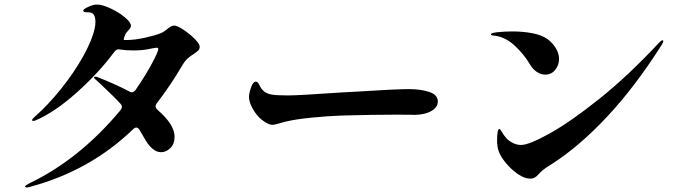

<svg xmlns="http://www.w3.org/2000/svg" viewBox="-20 -821 3040 849"><path d="M863 -615Q863 -604 857.5 -598.5Q852 -593 839 -584Q823 -574 810.5 -563Q798 -552 786 -532Q734 -443 673 -364Q668 -357 668 -351Q668 -343 677 -335Q752 -270 752 -216Q752 -185 733.5 -166.5Q715 -148 692 -148Q673 -148 655.5 -162.5Q638 -177 625 -199Q601 -240 597 -246Q591 -257 583 -257Q576 -257 568 -249Q379 -67 117 4Q104 8 98 8Q91 8 91 3Q91 -1 111 -11Q332 -117 513 -334Q519 -342 519 -348Q519 -356 512 -363Q492 -386 423 -451L402 -470Q396 -475 396 -478Q396 -482 401 -482Q405 -482 411 -480Q488 -450 551 -417Q556 -413 563 -413Q572 -413 580 -424Q624 -488 652 -540.5Q680 -593 680 -604Q680 -610 673 -610Q666 -610 637.5 -604Q609 -598 571 -598Q536 -598 512 -602L505 -603Q494 -603 485 -591Q417 -499 319 -411.5Q221 -324 136 -288L128 -286Q122 -286 122 -290Q122 -295 135 -306Q192 -356 249.5 -427.5Q307 -499 347.5 -571.5Q388 -644 399 -697Q402 -711 402 -723Q402 -763 378 -766Q374 -766 361 -767Q348 -768 348 -773Q348 -781 371 -791Q394 -801 407 -801Q432 -801 468.5 -784Q505 -767 532 -744.5Q559 -722 559 -707Q559 -698 546 -685Q535 -672 534 -669Q524 -644 529 -644H538Q576 -644 622.5 -654.5Q669 -665 693 -675Q706 -681 719 -692Q726 -698 734.5 -703Q743 -708 750 -708Q763 -708 790.5 -690Q818 -672 840.5 -649.5Q863 -627 863 -615Z M1138 -291Q1116 -308 1098.5 -338.5Q1081 -369 1081 -393Q1081 -408 1090 -434Q1099 -460 1111 -460Q1116 -460 1119.5 -456.5Q1123 -453 1127 -445Q1142 -410 1180 -403Q1201 -399 1255 -399Q1298 -399 1503 -413Q1531 -415 1543 -415Q1729 -427 1788 -427Q1840 -427 1878 -414.5Q1916 -402 1916 -372Q1916 -347 1888 -330.5Q1860 -314 1814 -313Q1812 -313 1796.5 -313.5Q1781 -314 1736 -314Q1627 -314 1488 -310Q1431 -308 1359.5 -301Q1288 -294 1242 -283L1213 -275Q1208 -274 1199.5 -271.5Q1191 -269 1185 -269Q1175 -269 1164.5 -274Q1154 -279 1138 -291Z M2325 -534Q2296 -583 2254.5 -620.5Q2213 -658 2168 -663Q2151 -664 2151 -669Q2151 -676 2183 -679Q2215 -682 2246 -682Q2293 -682 2334.5 -674Q2376 -666 2401 -648Q2423 -632 2437.5 -608.5Q2452 -585 2452 -560Q2452 -533 2435 -512Q2418 -491 2391 -491Q2372 -491 2354.5 -502.5Q2337 -514 2325 -534ZM2178 -198Q2178 -250 2188 -251Q2192 -251 2199 -238Q2206 -225 2219 -210Q2230 -198 2247.5 -189Q2265 -180 2284 -180Q2319 -180 2410 -230.5Q2501 -281 2629 -383Q2757 -485 2895 -633Q2905 -643 2909 -643Q2913 -643 2913 -639Q2913 -634 2905 -621Q2788 -437 2665 -305.5Q2542 -174 2422 -97Q2416 -93 2402.5 -84.5Q2389 -76 2379.5 -68Q2370 -60 2360 -49Q2345 -31 2325 -31Q2299 -31 2269 -52Q2239 -73 2215 -102.5Q2191 -132 2184 -156Q2178 -176 2178 -198Z"/></svg>

Font: Shippori Mincho B1 ExtraBold
Style: Regular
Weight: 800
Designer: FONTDASU
Foundry: FONTDASU / Google Inc. / but / Adobe
Version: Version 3.110; ttfautohint (v1.8.3)